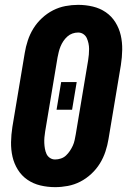

<svg xmlns="http://www.w3.org/2000/svg" viewBox="-20 -763 540 791"><path d="M207 8Q176 8 146.5 1Q117 -6 93 -22.5Q69 -39 53.5 -64Q38 -89 31.5 -117.5Q25 -146 25.5 -177Q26 -208 31 -240L82 -545Q86 -570 94.5 -596Q103 -622 117.5 -645.5Q132 -669 153 -688.5Q174 -708 198.5 -720.5Q223 -733 249.5 -738Q276 -743 302 -743Q333 -743 362.5 -736Q392 -729 416 -712.5Q440 -696 455.5 -671Q471 -646 477.5 -617.5Q484 -589 483.5 -558Q483 -527 478 -495L427 -190Q423 -165 414.5 -139Q406 -113 391.5 -89.5Q377 -66 356 -46.5Q335 -27 310.5 -14.5Q286 -2 259.5 3Q233 8 207 8ZM207 -106Q219 -106 231 -110Q243 -114 252 -122.5Q261 -131 268 -141.5Q275 -152 280 -163Q285 -174 287.5 -186Q290 -198 292 -209L343 -514Q345 -526 346 -538Q347 -550 347 -561.5Q347 -573 344.5 -584.5Q342 -596 337.5 -606Q333 -616 323.5 -622.5Q314 -629 302 -629Q290 -629 278.5 -625Q267 -621 257.5 -612.5Q248 -604 241 -593.5Q234 -583 229.5 -572Q225 -561 222 -549Q219 -537 217 -526L166 -221Q164 -209 163 -197Q162 -185 162.5 -173.5Q163 -162 165 -150.5Q167 -139 171.5 -129Q176 -119 185.5 -112.5Q195 -106 207 -106ZM213 -311 232 -425H296L277 -311Z"/></svg>

Font: Iosevka Term Curly Heavy
Style: Italic
Weight: 900
Italic angle: -9°
Designer: Belleve Invis
Foundry: Belleve Invis
Version: Version 32.3.0